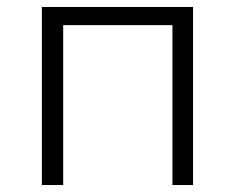

<svg xmlns="http://www.w3.org/2000/svg" viewBox="-20 -530 675 550"><path d="M100 0V-510H533V0H474V-458H161V0Z"/></svg>

Font: Saira SemiExpanded Light
Style: Regular
Weight: 300
Width: 6
Designer: Hector Gatti with collaboration of the Omnibus-Type team
Foundry: Omnibus-Type
Version: Version 1.101